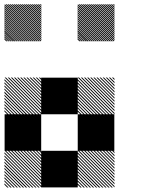

<svg xmlns="http://www.w3.org/2000/svg" viewBox="-21 -854 708 875"><path d="M500.8 -155.8 489.2 -167.5H495L500.8 -161.7ZM500.8 -141.7 475 -167.5H480.8L500.8 -147.5ZM500.8 -127.5 460.8 -167.5H466.7L500.8 -133.3ZM500.8 -113.3 446.7 -167.5H452.5L500.8 -119.2ZM500.8 -99.2 432.5 -167.5H438.3L500.8 -105ZM500.8 -85 418.3 -167.5H424.2L500.8 -90.8ZM500.8 -70.8 404.2 -167.5H410L500.8 -76.7ZM500.8 -56.7 390 -167.5H395.8L500.8 -62.5ZM500.8 -42.5 375.8 -167.5H381.7L500.8 -48.3ZM500.8 -28.3 361.7 -167.5H367.5L500.8 -34.2ZM500.8 -14.2 347.5 -167.5H353.3L500.8 -20ZM500.8 0 333.3 -167.5H339.2L500.8 -5.8ZM487.5 0.8 332.5 -154.2V-160L493.3 0.8ZM473.3 0.8 332.5 -140V-145.8L479.2 0.8ZM459.2 0.8 332.5 -125.8V-131.7L465 0.8ZM445 0.8 332.5 -111.7V-117.5L450.8 0.8ZM430 0.8 332.5 -96.7V-103.3L436.7 0.8ZM416.7 0.8 332.5 -83.3V-89.2L422.5 0.8ZM402.5 0.8 332.5 -69.2V-75L408.3 0.8ZM388.3 0.8 332.5 -55V-60.8L394.2 0.8ZM374.2 0.8 332.5 -40.8V-46.7L380 0.8ZM360 0.8 332.5 -26.7V-32.5L365.8 0.8ZM345.8 0.8 332.5 -12.5V-18.3L351.7 0.8ZM167.5 -155.8 155.8 -167.5H161.7L167.5 -161.7ZM167.5 -141.7 141.7 -167.5H147.5L167.5 -147.5ZM167.5 -127.5 127.5 -167.5H133.3L167.5 -133.3ZM167.5 -113.3 113.3 -167.5H119.2L167.5 -119.2ZM167.5 -99.2 99.2 -167.5H105L167.5 -105ZM167.5 -85 85 -167.5H90.8L167.5 -90.8ZM167.5 -70.8 70.8 -167.5H76.7L167.5 -76.7ZM167.5 -56.7 56.7 -167.5H62.5L167.5 -62.5ZM167.5 -42.5 42.5 -167.5H48.3L167.5 -48.3ZM167.5 -28.3 28.3 -167.5H34.2L167.5 -34.2ZM167.5 -14.2 14.2 -167.5H20L167.5 -20ZM167.5 0 0 -167.5H5.8L167.5 -5.8ZM154.2 0.8 -0.8 -154.2V-160L160 0.8ZM140 0.8 -0.8 -140V-145.8L145.8 0.8ZM125.8 0.8 -0.8 -125.8V-131.7L131.7 0.8ZM111.7 0.8 -0.8 -111.7V-117.5L117.5 0.8ZM96.7 0.8 -0.8 -96.7V-103.3L103.3 0.8ZM83.3 0.8 -0.8 -83.3V-89.2L89.2 0.8ZM69.2 0.8 -0.8 -69.2V-75L75 0.8ZM55 0.8 -0.8 -55V-60.8L60.8 0.8ZM40.8 0.8 -0.8 -40.8V-46.7L46.7 0.8ZM26.7 0.8 -0.8 -26.7V-32.5L32.5 0.8ZM12.5 0.8 -0.8 -12.5V-18.3L18.3 0.8ZM500.8 -489.2 489.2 -500.8H495L500.8 -495ZM500.8 -475 475 -500.8H480.8L500.8 -480.8ZM500.8 -460.8 460.8 -500.8H466.7L500.8 -466.7ZM500.8 -446.7 446.7 -500.8H452.5L500.8 -452.5ZM500.8 -432.5 432.5 -500.8H438.3L500.8 -438.3ZM500.8 -418.3 418.3 -500.8H424.2L500.8 -424.2ZM500.8 -404.2 404.2 -500.8H410L500.8 -410ZM500.8 -390 390 -500.8H395.8L500.8 -395.8ZM500.8 -375.8 375.8 -500.8H381.7L500.8 -381.7ZM500.8 -361.7 361.7 -500.8H367.5L500.8 -367.5ZM500.8 -347.5 347.5 -500.8H353.3L500.8 -353.3ZM500.8 -333.3 333.3 -500.8H339.2L500.8 -339.2ZM487.5 -332.5 332.5 -487.5V-493.3L493.3 -332.5ZM473.3 -332.5 332.5 -473.3V-479.2L479.2 -332.5ZM459.2 -332.5 332.5 -459.2V-465L465 -332.5ZM445 -332.5 332.5 -445V-450.8L450.8 -332.5ZM430 -332.5 332.5 -430V-436.7L436.7 -332.5ZM416.7 -332.5 332.5 -416.7V-422.5L422.5 -332.5ZM402.5 -332.5 332.5 -402.5V-408.3L408.3 -332.5ZM388.3 -332.5 332.5 -388.3V-394.2L394.2 -332.5ZM374.2 -332.5 332.5 -374.2V-380L380 -332.5ZM360 -332.5 332.5 -360V-365.8L365.8 -332.5ZM345.8 -332.5 332.5 -345.8V-351.7L351.7 -332.5ZM167.5 -489.2 155.8 -500.8H161.7L167.5 -495ZM167.5 -475 141.7 -500.8H147.5L167.5 -480.8ZM167.5 -460.8 127.5 -500.8H133.3L167.5 -466.7ZM167.5 -446.7 113.3 -500.8H119.2L167.5 -452.5ZM167.5 -432.5 99.2 -500.8H105L167.5 -438.3ZM167.5 -418.3 85 -500.8H90.8L167.5 -424.2ZM167.5 -404.2 70.8 -500.8H76.7L167.5 -410ZM167.5 -390 56.7 -500.8H62.5L167.5 -395.8ZM167.5 -375.8 42.5 -500.8H48.3L167.5 -381.7ZM167.5 -361.7 28.3 -500.8H34.2L167.5 -367.5ZM167.5 -347.5 14.2 -500.8H20L167.5 -353.3ZM167.5 -333.3 0 -500.8H5.8L167.5 -339.2ZM154.2 -332.5 -0.8 -487.5V-493.3L160 -332.5ZM140 -332.5 -0.8 -473.3V-479.2L145.8 -332.5ZM125.8 -332.5 -0.8 -459.2V-465L131.7 -332.5ZM111.7 -332.5 -0.8 -445V-450.8L117.5 -332.5ZM96.7 -332.5 -0.8 -430V-436.7L103.3 -332.5ZM83.3 -332.5 -0.8 -416.7V-422.5L89.2 -332.5ZM69.2 -332.5 -0.8 -402.5V-408.3L75 -332.5ZM55 -332.5 -0.8 -388.3V-394.2L60.8 -332.5ZM40.8 -332.5 -0.8 -374.2V-380L46.7 -332.5ZM26.7 -332.5 -0.8 -360V-365.8L32.5 -332.5ZM12.5 -332.5 -0.8 -345.8V-351.7L18.3 -332.5ZM500.8 -826.7 493.3 -834.2H499.2L500.8 -832.5ZM500.8 -817.5 484.2 -834.2H490L500.8 -823.3ZM500.8 -808.3 475 -834.2H480.8L500.8 -814.2ZM500.8 -799.2 465.8 -834.2H471.7L500.8 -805ZM500.8 -790 456.7 -834.2H462.5L500.8 -795.8ZM500.8 -780.8 447.5 -834.2H453.3L500.8 -786.7ZM500.8 -771.7 438.3 -834.2H444.2L500.8 -777.5ZM500.8 -762.5 429.2 -834.2H435L500.8 -768.3ZM500.8 -753.3 420 -834.2H425.8L500.8 -759.2ZM500.8 -744.2 410.8 -834.2H416.7L500.8 -750ZM500.8 -735 401.7 -834.2H407.5L500.8 -740.8ZM500.8 -725.8 392.5 -834.2H398.3L500.8 -731.7ZM500.8 -716.7 383.3 -834.2H389.2L500.8 -722.5ZM500.8 -707.5 374.2 -834.2H380L500.8 -713.3ZM500.8 -698.3 365 -834.2H370.8L500.8 -704.2ZM500.8 -689.2 355.8 -834.2H361.7L500.8 -695ZM500.8 -680 346.7 -834.2H352.5L500.8 -685.8ZM500.8 -670.8 337.5 -834.2H343.3L500.8 -676.7ZM496.7 -665.8 332.5 -830 334.2 -834.2 500.8 -667.5ZM487.5 -665.8 332.5 -820.8V-826.7L493.3 -665.8ZM478.3 -665.8 332.5 -811.7V-817.5L484.2 -665.8ZM469.2 -665.8 332.5 -802.5V-808.3L475 -665.8ZM460 -665.8 332.5 -793.3V-799.2L465.8 -665.8ZM450.8 -665.8 332.5 -784.2V-790L456.7 -665.8ZM441.7 -665.8 332.5 -775V-780.8L447.5 -665.8ZM432.5 -665.8 332.5 -765.8V-771.7L438.3 -665.8ZM423.3 -665.8 332.5 -756.7V-762.5L429.2 -665.8ZM414.2 -665.8 332.5 -747.5V-753.3L420 -665.8ZM405 -665.8 332.5 -738.3V-744.2L410.8 -665.8ZM395.8 -665.8 332.5 -729.2V-735L401.7 -665.8ZM386.7 -665.8 332.5 -720V-725.8L392.5 -665.8ZM376.7 -665.8 332.5 -710V-716.7L383.3 -665.8ZM368.3 -665.8 332.5 -701.7V-707.5L374.2 -665.8ZM359.2 -665.8 332.5 -692.5V-698.3L365 -665.8ZM350 -665.8 332.5 -683.3V-689.2L355.8 -665.8ZM340.8 -665.8 332.5 -674.2V-680L346.7 -665.8ZM167.5 -826.7 160 -834.2H165.8L167.5 -832.5ZM167.5 -817.5 150.8 -834.2H156.7L167.5 -823.3ZM167.5 -808.3 141.7 -834.2H147.5L167.5 -814.2ZM167.5 -799.2 132.5 -834.2H138.3L167.5 -805ZM167.5 -790 123.3 -834.2H129.2L167.5 -795.8ZM167.5 -780.8 114.2 -834.2H120L167.5 -786.7ZM167.5 -771.7 105 -834.2H110.8L167.5 -777.5ZM167.5 -762.5 95.8 -834.2H101.7L167.5 -768.3ZM167.5 -753.3 86.7 -834.2H92.5L167.5 -759.2ZM167.5 -744.2 77.5 -834.2H83.3L167.5 -750ZM167.5 -735 68.3 -834.2H74.2L167.5 -740.8ZM167.5 -725.8 59.2 -834.2H65L167.5 -731.7ZM167.5 -716.7 50 -834.2H55.8L167.5 -722.5ZM167.5 -707.5 40.8 -834.2H46.7L167.5 -713.3ZM167.5 -698.3 31.7 -834.2H37.5L167.5 -704.2ZM167.5 -689.2 22.5 -834.2H28.3L167.5 -695ZM167.5 -680 13.3 -834.2H19.2L167.5 -685.8ZM167.5 -670.8 4.2 -834.2H10L167.5 -676.7ZM163.3 -665.8 -0.8 -830 0.8 -834.2 167.5 -667.5ZM154.2 -665.8 -0.8 -820.8V-826.7L160 -665.8ZM145 -665.8 -0.8 -811.7V-817.5L150.8 -665.8ZM135.8 -665.8 -0.8 -802.5V-808.3L141.7 -665.8ZM126.7 -665.8 -0.8 -793.3V-799.2L132.5 -665.8ZM117.5 -665.8 -0.8 -784.2V-790L123.3 -665.8ZM108.3 -665.8 -0.8 -775V-780.8L114.2 -665.8ZM99.2 -665.8 -0.8 -765.8V-771.7L105 -665.8ZM90 -665.8 -0.8 -756.7V-762.5L95.8 -665.8ZM80.8 -665.8 -0.8 -747.5V-753.3L86.7 -665.8ZM71.7 -665.8 -0.8 -738.3V-744.2L77.5 -665.8ZM62.5 -665.8 -0.8 -729.2V-735L68.3 -665.8ZM53.3 -665.8 -0.8 -720V-725.8L59.2 -665.8ZM43.3 -665.8 -0.8 -710V-716.7L50 -665.8ZM35 -665.8 -0.8 -701.7V-707.5L40.8 -665.8ZM25.8 -665.8 -0.8 -692.5V-698.3L31.7 -665.8ZM16.7 -665.8 -0.8 -683.3V-689.2L22.5 -665.8ZM7.5 -665.8 -0.8 -674.2V-680L13.3 -665.8ZM166.7 -166.7H333.3V0H166.7ZM333.3 -333.3H500V-166.7H333.3ZM0 -333.3H166.7V-166.7H0ZM166.7 -500H333.3V-333.3H166.7Z"/></svg>

Font: 0xA000-Pixelated
Style: Pixelated
Weight: 400
Version: Version 0.1